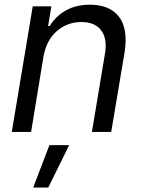

<svg xmlns="http://www.w3.org/2000/svg" viewBox="-20 -573 625 834"><path d="M169 -328.1 115.1 0H31.2L122.2 -545.5H203.1L188.9 -460.2H196Q222.7 -503.6 266.9 -528.1Q311.1 -552.6 370.7 -552.6Q412.3 -552.6 443.7 -540Q475.1 -527.3 495.6 -501.8Q516 -476.2 522.7 -437.5Q529.5 -398.8 521.3 -346.6L463.1 0H379.3L436.1 -340.9Q446.7 -404.8 419.6 -441.1Q392.4 -477.3 333.8 -477.3Q271.7 -477.3 226.6 -437.7Q181.5 -398.1 169 -328.1ZM124.3 241.5 194.6 57.5H280.5L189.6 241.5Z"/></svg>

Font: Karasuma Gothic
Style: Italic
Weight: 400
Italic angle: -9.39999°
Designer: Rasmus Andersson / Ryoko Nishizuka
Foundry: Genbu
Version: Version 1.00